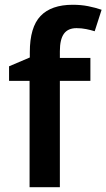

<svg xmlns="http://www.w3.org/2000/svg" viewBox="-20 -785 446 805"><path d="M359 -446H231V0H104V-446H18V-507L105 -544V-566Q105 -671 150 -718Q195 -765 285 -765Q320 -765 350 -759Q380 -753 406 -744L377 -654Q361 -659 341.5 -663Q322 -667 301 -667Q265 -667 248 -643.5Q231 -620 231 -570V-542H359Z"/></svg>

Font: Noto Sans Meetei Mayek SemiBold
Style: Regular
Weight: 600
Designer: Monotype Design Team and Neelakash Kshetrimayum
Foundry: Monotype Imaging Inc.
Version: Version 2.002; ttfautohint (v1.8.4.7-5d5b)